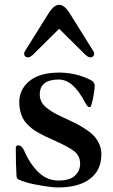

<svg xmlns="http://www.w3.org/2000/svg" viewBox="-20 -782 480 813"><path d="M82 -554.7Q82 -559.1 85.9 -565.9L185.1 -724.6Q208 -761.7 230.5 -761.7Q252.9 -761.7 275.9 -724.6L375 -565.9Q378.9 -559.1 378.9 -554.7Q378.9 -547.9 374.5 -543.5Q370.1 -539.1 362.3 -539.1Q352.5 -539.1 337.9 -553.7L231.4 -659.2H229.5L123 -553.7Q108.4 -539.1 98.6 -539.1Q90.8 -539.1 86.4 -543.5Q82 -547.9 82 -554.7ZM46.9 -155.8Q46.9 -166.5 57.6 -166.5Q72.3 -166.5 82.5 -144Q106 -88.9 142.3 -53.2Q178.7 -17.6 228 -17.6Q274.9 -17.6 297.1 -38.1Q319.3 -58.6 319.3 -88.9Q319.3 -122.1 294.4 -141.6Q269.5 -161.1 205.1 -189.5Q185.1 -198.2 172.9 -204.1Q160.6 -210 143.6 -219.5Q126.5 -229 116.2 -237.1Q106 -245.1 94.2 -257.3Q82.5 -269.5 76.2 -282.2Q69.8 -294.9 65.7 -312Q61.5 -329.1 61.5 -348.6Q61.5 -403.3 104.7 -439Q147.9 -474.6 230.5 -474.6Q288.1 -474.6 339.8 -454.1Q365.2 -443.8 373 -437Q380.9 -430.2 380.9 -418Q380.9 -405.3 376.5 -379.9Q367.2 -328.1 360.8 -328.1Q354.5 -328.1 350.1 -332.8Q345.7 -337.4 340.3 -348.1Q290 -445.3 229 -445.3Q148.4 -445.3 148.4 -381.8Q148.4 -365.2 155.5 -351.3Q162.6 -337.4 177.5 -325.4Q192.4 -313.5 208.3 -304.4Q224.1 -295.4 248 -284.7Q281.2 -269.5 302.2 -258.8Q323.2 -248 345.7 -232.9Q368.2 -217.8 380.6 -203.4Q393.1 -189 401.1 -169.9Q409.2 -150.9 409.2 -128.4Q409.2 -61.5 361.3 -24.9Q313.5 11.7 226.1 11.7Q202.6 11.7 158.9 4.6Q115.2 -2.4 88.9 -10.7Q62 -19 56.2 -23.2Q50.3 -27.3 49.8 -39.1Q46.9 -85 46.9 -155.8Z"/></svg>

Font: Monomachus
Style: Medium
Weight: 500
Designer: Alexey Kryukov
Version: Version 1.0